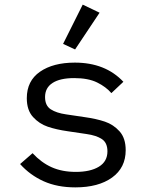

<svg xmlns="http://www.w3.org/2000/svg" viewBox="-20 -799 640 831"><path d="M67 -89 121 -136Q159 -95 204 -75Q249 -55 308 -55Q371 -55 408 -77.5Q445 -100 445 -144Q445 -181 421 -197Q397 -213 354 -219L273 -231Q224 -238 187 -250.5Q150 -263 123 -292.5Q96 -322 96 -374Q96 -449 153 -488.5Q210 -528 304 -528Q436 -528 514 -445L462 -396Q439 -423 400.5 -442Q362 -461 301 -461Q240 -461 207.5 -440Q175 -419 175 -379Q175 -342 199.5 -326Q224 -310 266 -304L347 -292Q397 -285 434 -272.5Q471 -260 497.5 -230.5Q524 -201 524 -149Q524 -73 465 -30.5Q406 12 306 12Q228 12 169 -14.5Q110 -41 67 -89ZM305 -585 253 -609 338 -779 411 -744Z"/></svg>

Font: iA Writer Mono V
Style: Regular
Weight: 400
Designer: Mike Abbink, Paul van der Laan, Pieter van Rosmalen
Foundry: Bold Monday
Version: Version 2.000